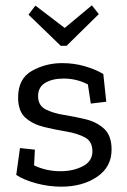

<svg xmlns="http://www.w3.org/2000/svg" viewBox="-20 -691 478 721"><path d="M351 -638 230 -519H208L87 -636L113 -670L223 -586L325 -671ZM399 -129Q399 -64 344.5 -27Q290 10 210 10Q163 10 116.5 -2.5Q70 -15 41 -34L55 -135L111 -129L108 -70Q154 -48 207 -48Q254 -48 290.5 -66.5Q327 -85 327 -123Q327 -160 299 -175Q271 -190 229.5 -197Q188 -204 146 -214Q104 -224 76 -248.5Q48 -273 48 -325Q48 -396 100 -425Q152 -454 213 -454Q259 -454 299.5 -442Q340 -430 368 -413L379 -309L321 -302L310 -374Q268 -396 219 -396Q177 -396 150 -380Q123 -364 123 -330Q123 -295 151 -280.5Q179 -266 220 -259.5Q261 -253 302 -243Q343 -233 371 -207.5Q399 -182 399 -129Z"/></svg>

Font: Zilla Slab
Style: Regular
Weight: 400
Designer: Typotheque.com
Foundry: Typotheque type foundry
Version: Version 1.1; 2017; ttfautohint (v1.6)